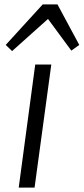

<svg xmlns="http://www.w3.org/2000/svg" viewBox="-20 -852 380 872"><path d="M65 0 140 -559H213L137 0ZM35 -620 6 -648 174 -832H241L340 -648L304 -622L198 -766Z"/></svg>

Font: Koeln Type Sans Light
Style: Italic
Weight: 300
Italic angle: -7.5°
Designer: Eben Sorkin
Foundry: Eben Sorkin
Version: Version 2.001